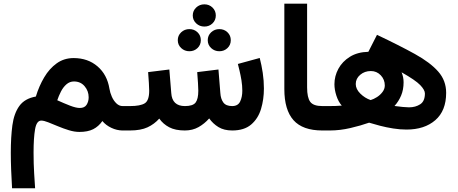

<svg xmlns="http://www.w3.org/2000/svg" viewBox="-20 -702 2462 1033"><path d="M568.8 -224.6Q572.3 -203.1 581.8 -181.6Q591.3 -160.2 606.2 -145.8Q621.1 -131.3 640.1 -131.3H653.3V0H640.1Q608.9 0 579.1 -14.2Q549.3 -28.3 530.8 -50.8Q510.3 -21.5 481.2 -6.8Q452.1 7.8 407.2 7.8Q380.4 7.8 350.3 -1.5Q320.3 -10.7 291.7 -22.7Q263.2 -34.7 239.7 -43.9Q216.3 -53.2 202.1 -53.2Q176.8 -53.2 168.7 -6.6Q160.6 40 160.6 118.7Q160.6 179.2 163.8 231.7Q167 284.2 168.9 311H44.9Q42 259.8 40 212.2Q38.1 164.6 38.1 119.6Q38.1 36.1 46.6 -27.8Q55.2 -91.8 84 -131.8Q112.8 -171.9 172.9 -182.6Q189.9 -238.8 217.8 -285.9Q245.6 -333 285.2 -361.3Q324.7 -389.6 376 -389.6Q452.6 -389.6 504.6 -345Q556.6 -300.3 568.8 -224.6ZM457 -178.7Q457 -212.4 435.3 -238Q413.6 -263.7 377.9 -263.7Q355 -263.7 337.4 -248.3Q319.8 -232.9 307.9 -209.5Q295.9 -186 288.1 -162.6Q324.7 -146 356.9 -133.5Q389.2 -121.1 409.2 -121.1Q435.1 -121.1 446 -138.4Q457 -155.8 457 -178.7Z M1017.1 -618.7Q1017.1 -644 1035.4 -661.4Q1053.7 -678.7 1079.6 -678.7Q1105.5 -678.7 1123.3 -661.4Q1141.1 -644 1141.1 -618.7Q1141.1 -593.3 1123.3 -576.2Q1105.5 -559.1 1079.6 -559.1Q1053.7 -559.1 1035.4 -576.4Q1017.1 -593.8 1017.1 -618.7ZM1097.7 -485.8Q1097.7 -511.2 1116 -528.3Q1134.3 -545.4 1160.2 -545.4Q1186 -545.4 1203.9 -528.3Q1221.7 -511.2 1221.7 -485.8Q1221.7 -460.4 1203.9 -443.4Q1186 -426.3 1160.2 -426.3Q1134.3 -426.3 1116 -443.4Q1097.7 -460.4 1097.7 -485.8ZM936.5 -485.8Q936.5 -511.2 954.8 -528.3Q973.1 -545.4 999 -545.4Q1024.9 -545.4 1042.7 -528.3Q1060.5 -511.2 1060.5 -485.8Q1060.5 -460.4 1042.7 -443.4Q1024.9 -426.3 999 -426.3Q973.1 -426.3 954.8 -443.4Q936.5 -460.4 936.5 -485.8ZM974.1 0Q923.3 0 890.4 -17.3Q857.4 -34.7 836.9 -64Q810.5 -34.2 773.9 -17.1Q737.3 0 678.7 0H633.8V-131.3H679.7Q734.9 -131.3 758.8 -146.2Q782.7 -161.1 782.7 -213.9Q782.7 -225.1 781 -255.6Q779.3 -286.1 776.9 -314L891.1 -328.1L901.4 -201.7Q905.8 -131.3 975.1 -131.3Q1018.1 -131.3 1032.5 -150.4Q1046.9 -169.4 1046.9 -213.9Q1046.9 -224.6 1045.2 -255.4Q1043.5 -286.1 1041 -314L1155.3 -328.1L1165.5 -201.7Q1167.5 -169.9 1181.6 -150.6Q1195.8 -131.3 1229 -131.3Q1260.3 -131.3 1272 -155.8Q1283.7 -180.2 1283.7 -213.9Q1283.7 -241.2 1279.1 -269.8Q1274.4 -298.3 1268.6 -322.3Q1262.7 -346.2 1259.8 -357.9L1377.4 -390.1Q1387.2 -352.5 1393.6 -310.3Q1399.9 -268.1 1399.9 -226.1Q1399.9 -167 1384.3 -115.5Q1368.7 -64 1331.3 -32Q1293.9 0 1229.5 0Q1185.1 0 1155.3 -18.3Q1125.5 -36.6 1105.5 -64.9Q1080.1 -36.1 1048.1 -18.1Q1016.1 0 974.1 0Z M1509.8 -682.1H1632.3V-231.9Q1632.3 -176.8 1649.2 -154.1Q1666 -131.3 1714.4 -131.3H1726.6V0H1714.4Q1608.4 0 1559.1 -55.4Q1509.8 -110.8 1509.8 -222.7Z M1965.8 -42Q1921.9 -26.4 1865.5 -13.2Q1809.1 0 1755.4 0H1707V-131.3H1749Q1768.1 -131.3 1784.4 -131.8Q1800.8 -132.3 1818.8 -133.8Q1800.3 -154.8 1789.8 -187.3Q1779.3 -219.7 1779.3 -249Q1779.3 -292.5 1800.5 -331.8Q1821.8 -371.1 1862.5 -396.5Q1903.3 -421.9 1961.9 -423.3L2008.3 -514.6Q2128.9 -457.5 2211.9 -411.6Q2294.9 -365.7 2337.6 -317.1Q2380.4 -268.6 2380.4 -202.6Q2380.4 -106 2322 -55.4Q2263.7 -4.9 2167 -4.9Q2132.8 -4.9 2095.7 -10.7Q2058.6 -16.6 2024.7 -25.4Q1990.7 -34.2 1965.8 -42ZM1894 -250Q1894 -222.7 1918.5 -198.5Q1942.9 -174.3 1974.1 -163.6Q1990.7 -168.5 2008.3 -179.7Q2025.9 -190.9 2038.1 -207.3Q2050.3 -223.6 2050.3 -242.2Q2050.3 -273.9 2028.6 -296.9Q2006.8 -319.8 1975.1 -319.8Q1941.9 -319.8 1918 -299.6Q1894 -279.3 1894 -250ZM2102.5 -131.8Q2125 -128.4 2147.2 -126.5Q2169.4 -124.5 2180.7 -124.5Q2215.3 -124.5 2240.7 -140.9Q2266.1 -157.2 2266.1 -199.2Q2266.1 -217.8 2241 -244.1Q2215.8 -270.5 2140.6 -313Q2151.4 -287.1 2151.4 -259.3Q2151.4 -219.7 2138.2 -188.2Q2125 -156.7 2102.5 -131.8Z"/></svg>

Font: Vazirmatn RD UI
Style: Bold
Weight: 700
Designer: Saber Rastikerdar
Foundry: Saber Rastikerdar
Version: Version 33.003